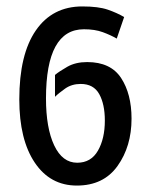

<svg xmlns="http://www.w3.org/2000/svg" viewBox="-20 -567 469 597"><path d="M219 10Q302 10 345.5 -51Q389 -112 389 -198Q389 -275 356.5 -324.5Q324 -374 251 -374Q215 -374 189.5 -359.5Q164 -345 151 -334V-266Q162 -277 182.5 -291.5Q203 -306 231 -306Q271 -306 288.5 -274.5Q306 -243 306 -192Q306 -136 284.5 -98.5Q263 -61 220 -61Q174 -61 148.5 -115Q123 -169 123 -261Q123 -476 241 -476Q275 -476 299.5 -467Q324 -458 343 -447L366 -514Q344 -527 315 -537Q286 -547 236 -547Q143 -547 91.5 -472.5Q40 -398 40 -258Q40 -133 88 -61.5Q136 10 219 10Z"/></svg>

Font: Noto Sans Display Condensed
Style: Regular
Weight: 400
Width: 3
Designer: Monotype Design Team
Foundry: Monotype Imaging Inc.
Version: Version 1.900